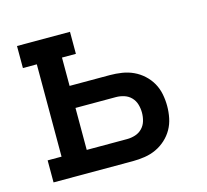

<svg xmlns="http://www.w3.org/2000/svg" viewBox="-82 -613 763 707"><g transform="rotate(-15 300.0 -260.0)"><path d="M39 0V-84H92V-436H39V-520H241V-436H188V-328H342Q364 -328 387 -324.5Q410 -321 430.5 -311.5Q451 -302 468 -286.5Q485 -271 496 -251.5Q507 -232 511.5 -209.5Q516 -187 516 -164Q516 -141 511.5 -118.5Q507 -96 496 -76.5Q485 -57 468 -41.5Q451 -26 430.5 -16.5Q410 -7 387 -3.5Q364 0 342 0ZM342 -84Q358 -84 373.5 -89Q389 -94 400 -105.5Q411 -117 415.5 -132.5Q420 -148 420 -164Q420 -180 415.5 -195.5Q411 -211 400 -222.5Q389 -234 373.5 -239Q358 -244 342 -244H188V-84Z"/></g></svg>

Font: Iosevka HT Medium Extended
Style: Regular
Weight: 500
Width: 7
Monospace: yes
Designer: Belleve Invis
Foundry: Belleve Invis
Version: Version 32.3.0; ttfautohint (v1.8.4)